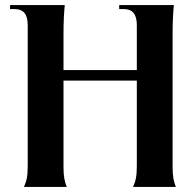

<svg xmlns="http://www.w3.org/2000/svg" viewBox="-20 -742 768 762"><path d="M508 0H678C669 -22 665 -43 665 -80V-602C665 -658 667 -689 670 -722H453V-706H471C506 -706 523 -686 523 -642V-464H232V-602C232 -658 234 -689 237 -722H20V-706H38C73 -706 90 -686 90 -642V-84C90 -44 86 -24 75 0H245C236 -22 232 -43 232 -80V-422H523V-84C523 -44 519 -24 508 0Z"/></svg>

Font: Sinistre
Style: Bold
Weight: 700
Designer: Jules Durand
Foundry: Collletttivo
Version: Version 69.420;Glyphs 3.2 (3217)